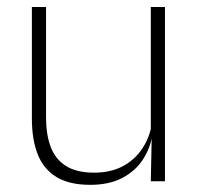

<svg xmlns="http://www.w3.org/2000/svg" viewBox="-20 -506 556 536"><path d="M108.5 -486.5V-178.5Q108.5 -130.5 121.5 -96Q134.5 -61.5 164 -42.8Q193.5 -24 243 -24Q289 -24 322.8 -42Q356.5 -60 377.2 -91.2Q398 -122.5 404.5 -162.5L415.5 -130.5H405.5Q400 -93 379 -60.8Q358 -28.5 321.2 -9.2Q284.5 10 232 10Q173 10 137 -12.2Q101 -34.5 85 -75.8Q69 -117 69 -175V-486.5ZM440.5 -486.5V0H401L403.5 -123.5L401 -125.5V-486.5Z"/></svg>

Font: Anek Telugu Medium ExtraLight
Style: Regular
Weight: 250
Version: Version 1.003